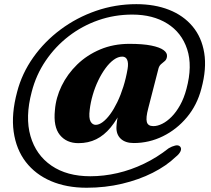

<svg xmlns="http://www.w3.org/2000/svg" viewBox="-20 -734 989 902"><path d="M401.5 -219Q396.5 -179 405.5 -163.2Q414.5 -147.5 429.5 -147.5Q445 -147.5 462.5 -160.5Q480 -173.5 497.5 -197.2Q515 -221 531 -254Q547 -287 559.5 -326.8Q572 -366.5 579.5 -410.5Q584 -437.5 577.5 -452.8Q571 -468 554.5 -468Q534.5 -468 514.2 -453.2Q494 -438.5 475.5 -413.2Q457 -388 441.5 -355.8Q426 -323.5 415.8 -288.2Q405.5 -253 401.5 -219ZM608.5 -62Q569 -62 547.5 -82Q526 -102 527 -136.5Q527.5 -151.5 530.2 -169.2Q533 -187 538.2 -209Q543.5 -231 550.5 -258L557 -228Q530.5 -172.5 499.8 -135.2Q469 -98 432 -79.8Q395 -61.5 348.5 -61.5Q292.5 -61.5 261.2 -100Q230 -138.5 238 -216.5Q242.5 -275 269.5 -330.5Q296.5 -386 342.5 -430.8Q388.5 -475.5 450.8 -501.8Q513 -528 588 -528Q651 -528 690.5 -520Q730 -512 748.2 -498.8Q766.5 -485.5 764.5 -469Q763 -455 754.8 -447.8Q746.5 -440.5 737.8 -433.5Q729 -426.5 725 -414L676.5 -225.5Q664.5 -180.5 669.8 -161Q675 -141.5 700.5 -141.5Q720 -141.5 742.2 -152.5Q764.5 -163.5 786.2 -185.5Q808 -207.5 826.2 -240.2Q844.5 -273 856 -316.5Q885 -424.5 859.2 -502.8Q833.5 -581 766 -623.2Q698.5 -665.5 601.5 -665.5Q518 -665.5 442 -639Q366 -612.5 303 -564Q240 -515.5 194.8 -449Q149.5 -382.5 129 -302.5Q97.5 -184 123.2 -94.8Q149 -5.5 221.8 44.2Q294.5 94 404 94Q468 94 531.8 79.2Q595.5 64.5 656.5 35.2Q717.5 6 772.5 -37.5Q787.5 -46.5 803 -50.2Q818.5 -54 826.5 -45Q834 -36 827.8 -22.8Q821.5 -9.5 805.5 3Q762 45 697.2 77.8Q632.5 110.5 553.5 129.2Q474.5 148 387 148Q292.5 148 219.5 116.8Q146.5 85.5 101.2 26.8Q56 -32 44.2 -115.2Q32.5 -198.5 60.5 -302.5Q83 -389 136 -464Q189 -539 264.5 -595.2Q340 -651.5 431 -683Q522 -714.5 620.5 -714.5Q706.5 -714.5 774 -688Q841.5 -661.5 884.5 -610.2Q927.5 -559 939.5 -485.2Q951.5 -411.5 926 -317.5Q906 -240.5 858.2 -183.2Q810.5 -126 745.5 -94Q680.5 -62 608.5 -62Z"/></svg>

Font: Fraunces
Style: Bold Italic
Weight: 700
Italic angle: -16°
Version: Version 1.000;[b76b70a41]